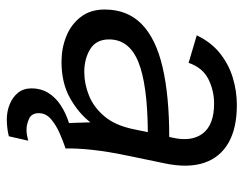

<svg xmlns="http://www.w3.org/2000/svg" viewBox="-96 -448 717 565"><g transform="rotate(90 262.5 -165.5)"><path d="M332 173Q308 173 287 164.5Q266 156 253 140Q240 124 240 100Q240 73 253 51.5Q266 30 289.5 14.5Q313 -1 342 -10L340 -73Q313 -38 268.5 -13Q224 12 162 12Q122 12 87 -2Q52 -16 30 -44.5Q8 -73 8 -115Q8 -182 51 -224Q94 -266 178 -285.5Q262 -305 383 -305L385 -314Q398 -371 372.5 -404Q347 -437 285 -437Q246 -437 212.5 -420Q179 -403 165 -362L84 -386Q104 -428 136.5 -454Q169 -480 208.5 -492Q248 -504 289 -504Q357 -504 400 -479.5Q443 -455 459 -408Q475 -361 461 -293L440 -192Q426 -126 421 -79Q416 -32 417 0Q396 7 372 17.5Q348 28 330.5 43Q313 58 313 79Q313 100 329.5 107.5Q346 115 362 115Q370 115 378 113.5Q386 112 394 110L381 167Q369 170 356 171.5Q343 173 332 173ZM192 -55Q227 -55 261.5 -69Q296 -83 322.5 -114.5Q349 -146 360 -199L369 -242Q228 -241 162 -214Q96 -187 96 -128Q96 -90 124.5 -72.5Q153 -55 192 -55Z"/></g></svg>

Font: Atkinson Hyperlegible Next
Style: Italic
Weight: 400
Italic angle: -12°
Designer: Elliott Scott, Megan Eiswerth, Linus Boman, Theodore Petrosky, Letters from Sweden
Foundry: Applied Design Works, Letters from Sweden
Version: Version 2.001